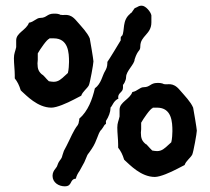

<svg xmlns="http://www.w3.org/2000/svg" viewBox="-20 -672 741 676"><path d="M266 -335C271 -350 287 -360 293 -372C297 -381 309 -447 309 -456C309 -462 297 -533 296 -537C287 -558 268 -577 249 -599C224 -629 206 -616 194 -620L195 -619C186 -624 178 -624 170 -624C145 -624 145 -609 122 -609C108 -609 100 -595 82 -592C73 -566 37 -557 37 -530V-506C34 -491 29 -484 29 -467C29 -447 32 -426 32 -407C32 -404 32 -400 32 -396C41 -385 48 -371 53 -354L57 -350C72 -337 112 -293 161 -293C180 -293 216 -309 239 -321ZM513 -618C511 -630 493 -652 479 -652C472 -652 468 -650 464 -648H465L454 -643L442 -626V-627L438 -624H439C409 -601 420 -564 410 -546V-547C406 -543 405 -542 405 -538V-530C398 -518 364 -462 358 -454C358 -452 358 -451 358 -450C358 -437 354 -429 350 -422C340 -406 337 -378 314 -361C305 -322 290 -281 259 -254C259 -253 259 -252 259 -251C259 -245 257 -245 257 -239L254 -232C238 -212 229 -187 214 -158L205 -141L200 -126C199 -121 198 -117 193 -110L192 -109C183 -97 184 -93 180 -85L175 -78C170 -72 165 -64 165 -53C165 -29 187 -16 208 -16C236 -16 224 -41 247 -43C250 -55 255 -63 260 -70L277 -101C291 -133 285 -123 294 -135L303 -148C323 -178 323 -199 336 -215V-214C341 -220 345 -227 348 -232L353 -236V-246C363 -261 369 -279 369 -290V-293C377 -301 379 -316 397 -325C397 -327 396 -328 396 -329C396 -346 413 -347 413 -363V-374C413 -371 424 -387 424 -401C424 -422 454 -446 454 -463C466 -500 474 -490 474 -509C474 -546 513 -551 513 -593ZM169 -537C221 -537 223 -486 223 -454C223 -445 222 -426 219 -415L208 -405C196 -394 186 -384 169 -384C164 -384 158 -385 152 -386L153 -385C150 -387 148 -391 145 -393L135 -404C133 -405 132 -408 130 -409V-408C116 -419 112 -429 112 -449C112 -453 113 -457 113 -461V-484C120 -497 146 -535 153 -535C153 -536 154 -537 154 -537ZM630 -91C635 -106 651 -116 657 -128C661 -137 673 -203 673 -212C673 -218 661 -289 660 -293C651 -314 632 -333 613 -355C588 -385 570 -372 558 -376L559 -375C550 -380 542 -380 534 -380C509 -380 509 -365 486 -365C472 -365 464 -351 446 -348C437 -322 401 -313 401 -286V-262C398 -247 393 -240 393 -223C393 -203 396 -182 396 -163C396 -160 396 -156 396 -152C405 -141 412 -127 417 -110L421 -106C436 -93 476 -49 525 -49C544 -49 580 -65 603 -77ZM533 -293C585 -293 587 -242 587 -210C587 -201 586 -182 583 -171L572 -161C560 -150 550 -140 533 -140C528 -140 522 -141 516 -142L517 -141C514 -143 512 -147 509 -149L499 -160C497 -161 496 -164 494 -165V-164C480 -175 476 -185 476 -205C476 -209 477 -213 477 -217V-240C484 -253 510 -291 517 -291C517 -292 518 -293 518 -293Z"/></svg>

Font: Margarine
Style: Regular
Weight: 400
Designer: Astigmatic (AOETI)
Foundry: Astigmatic (AOETI)
Version: Version 1.000